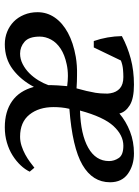

<svg xmlns="http://www.w3.org/2000/svg" viewBox="88 -640 564 779"><g transform="rotate(90 369.5 -250.0)"><path d="M571 -469Q528 -469 491 -429Q454 -389 428 -293Q525 -296 579 -326.5Q633 -357 633 -411Q633 -432 620.5 -450.5Q608 -469 571 -469ZM332 -106Q304 -53 261 -20.5Q218 12 159 12Q132 12 108.5 2.5Q85 -7 67.5 -24Q50 -41 39.5 -66Q29 -91 29 -121Q29 -159 50.5 -190.5Q72 -222 112.5 -244Q153 -266 210 -276Q245 -282 285 -281Q310 -281 338 -279Q350 -321 356 -356Q359 -376 359 -393Q360 -406 358 -416Q354 -441 338 -455Q322 -469 292 -469Q278 -469 260.5 -467.5Q243 -466 225 -459L172 -349H146Q127 -404 126 -463Q169 -486 217.5 -499Q266 -512 323 -512Q379 -512 406.5 -495Q434 -478 440 -453Q472 -480 513 -496Q554 -512 602 -512Q650 -512 684.5 -487.5Q719 -463 719 -415Q719 -344 648.5 -303Q578 -262 421 -250Q417 -233 415.5 -217Q414 -201 414 -186Q414 -126 444.5 -88Q475 -50 534 -50Q553 -50 571.5 -56Q590 -62 606.5 -71Q623 -80 636.5 -90Q650 -100 660 -108L676 -89Q667 -70 650 -52Q633 -34 610 -19.5Q587 -5 558 3.5Q529 12 496 12Q432 12 390 -17.5Q348 -47 332 -106ZM197 -50Q219 -50 239.5 -60.5Q260 -71 276.5 -87.5Q293 -104 305.5 -124.5Q318 -145 325 -165Q325 -171 325 -179Q326 -190 326 -203Q328 -225 329 -241Q307 -244 288 -244Q262 -244 240 -239Q202 -231 177 -214.5Q152 -198 140 -175.5Q128 -153 128 -130Q128 -86 149 -68Q170 -50 197 -50Z"/></g></svg>

Font: PTSerif
Style: Italic
Weight: 400
Italic angle: -12°
Designer: A.Korolkova, O.Umpeleva, V.Yefimov
Foundry: ParaType Ltd
Version: Version 1.000W OFL; ttfautohint (v1.2) -l 8 -r 50 -G 200 -x 